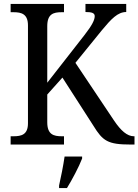

<svg xmlns="http://www.w3.org/2000/svg" viewBox="-20 -734 703 975"><path d="M34 0H305V-42H294C252 -42 220 -51 220 -113V-254L297 -340L454 -96C502 -18 527 0 644 0H663V-42H660C626 -42 594 -70 559 -122L363 -415L497 -580C545 -638 578 -673 621 -673V-714H414V-673C446 -673 461 -668 461 -652C461 -633 448 -606 409 -556L220 -314V-601C220 -663 251 -672 293 -672H305V-714H34V-672H49C89 -672 122 -663 122 -605V-108C122 -50 89 -42 48 -42H34ZM280 208V221H320C346 179 381 113 397 71V61H308C301 109 290 164 280 208Z"/></svg>

Font: Noto Serif Armenian SemiCondensed
Style: Regular
Weight: 400
Width: 4
Designer: Monotype Design Team
Foundry: Monotype Imaging Inc.
Version: Version 2.008